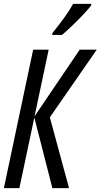

<svg xmlns="http://www.w3.org/2000/svg" viewBox="-20 -970 519 990"><path d="M300 -790Q319 -806 349 -834.5Q379 -863 407.5 -893Q436 -923 450 -942L451 -950H357Q339 -917 311 -878.5Q283 -840 250 -799L249 -790ZM80 0 157 -364 250 0H336L237 -365L479 -714H391L158 -370L231 -714H151L0 0Z"/></svg>

Font: Noto Sans Display Condensed
Style: Italic
Weight: 400
Width: 3
Designer: Monotype Design team
Foundry: Monotype Imaging Inc.
Version: 1.000